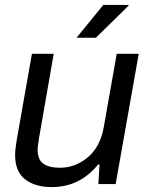

<svg xmlns="http://www.w3.org/2000/svg" viewBox="-20 -743 602 775"><path d="M289.1 -590.8 397 -723.1H499V-720.2L367.2 -590.8ZM189 12.2Q121.1 12.2 81.1 -19.3Q41 -50.8 41 -117.2Q41 -140.1 47.9 -180.2L108.9 -525.9H196.8L137.2 -184.1Q136.7 -178.7 135.3 -169.4Q133.8 -160.2 132.8 -153.1Q131.8 -146 131.8 -140.1Q131.8 -98.6 155 -82.3Q178.2 -65.9 222.2 -65.9Q284.7 -65.9 335 -108.6Q385.3 -151.4 398.9 -230L451.2 -525.9H540L446.8 0H377L381.8 -79.1H376Q302.2 12.2 189 12.2Z"/></svg>

Font: Archivo
Style: Italic
Weight: 400
Italic angle: -10°
Designer: Hector Gatti
Foundry: Omnibus-Type
Version: Version 2.001